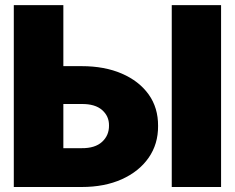

<svg xmlns="http://www.w3.org/2000/svg" viewBox="-20 -748 939 768"><path d="M612.3 -244.1Q612.8 -171.9 574.5 -116.9Q536.1 -62 467.3 -31Q398.4 0 306.6 0H35.2V-727.5H233.4V-483.4H306.6Q398.4 -483.4 467.3 -453.6Q536.1 -423.8 574.5 -370.4Q612.8 -316.9 612.3 -244.1ZM306.6 -155.3Q360.4 -154.8 388.4 -180.7Q416.5 -206.5 416 -246.1Q416.5 -283.2 388.4 -307.9Q360.4 -332.5 306.6 -332H233.4V-155.3ZM864.3 -727.5V0H667V-727.5Z"/></svg>

Font: Inter Tight Black
Style: Regular
Weight: 900
Designer: Rasmus Andersson
Foundry: rsms
Version: Version 3.004; ttfautohint (v1.8.4.7-5d5b)